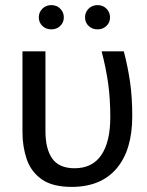

<svg xmlns="http://www.w3.org/2000/svg" viewBox="-20 -721 576 752"><path d="M261 11Q185 11 143 -19Q101 -49 84.5 -98Q68 -147 68 -204V-520H158V-208Q158 -137 185 -99.5Q212 -62 272 -62Q342 -62 377 -114Q412 -166 412 -262Q412 -335 403.5 -395Q395 -455 378 -520H465Q481 -458 489.5 -399Q498 -340 498 -266Q498 -133 436.5 -61Q375 11 261 11ZM181 -606Q160 -606 146 -619.5Q132 -633 132 -653Q132 -673 146 -687Q160 -701 181 -701Q202 -701 216 -687Q230 -673 230 -653Q230 -633 216 -619.5Q202 -606 181 -606ZM362 -606Q341 -606 327 -619.5Q313 -633 313 -653Q313 -673 327 -687Q341 -701 362 -701Q383 -701 397 -687Q411 -673 411 -653Q411 -633 397 -619.5Q383 -606 362 -606Z"/></svg>

Font: Murecho
Style: Regular
Weight: 400
Designer: Neil Summerour
Foundry: Positype
Version: Version 1.010; ttfautohint (v1.8.3)